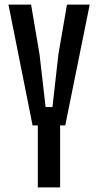

<svg xmlns="http://www.w3.org/2000/svg" viewBox="-20 -820 430 840"><path d="M145.5 0V-271.5H122.5L17 -800H116L153 -582L179.5 -351.5H209.5L235.5 -582L273 -800H372.5L265.5 -271.5H243V0Z"/></svg>

Font: Big Shoulders Text Thin SemiBold
Style: Regular
Weight: 600
Version: Version 2.002